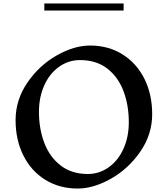

<svg xmlns="http://www.w3.org/2000/svg" viewBox="-20 -1069 969 1109"><path d="M859 -410Q859 -293 791 -194Q723 -95 622 -37.5Q521 20 429 20Q323 20 241.5 -30.5Q160 -81 115 -171Q70 -261 70 -375Q70 -492 138 -591.5Q206 -691 307 -748.5Q408 -806 500 -806Q606 -806 687.5 -755Q769 -704 814 -614Q859 -524 859 -410ZM205 -423Q205 -325 236 -243.5Q267 -162 330.5 -113Q394 -64 487 -64Q553 -64 607.5 -102.5Q662 -141 693 -209.5Q724 -278 724 -363Q724 -462 693 -543.5Q662 -625 599 -673.5Q536 -722 442 -722Q376 -722 321.5 -683.5Q267 -645 236 -576.5Q205 -508 205 -423ZM236 -1049H694V-1008H236Z"/></svg>

Font: Inknut
Style: Antiqua
Weight: 400
Designer: Claus Eggers Srensen
Foundry: Claus Eggers Srensen
Version: Version 1.000; ttfautohint (v1.2) -l 7 -r 28 -G 50 -x 13 -D 